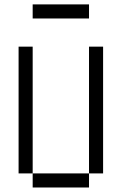

<svg xmlns="http://www.w3.org/2000/svg" viewBox="-20 -832 540 852"><path d="M375 -750V-812.5H125V-750ZM125 -62.5V0H375V-62.5ZM125 -62.5V-625H62.5V-62.5ZM375 -62.5H437.5V-625H375Z"/></svg>

Font: UnifontExMono
Style: Regular
Weight: 500
Version: Version 15.0.06